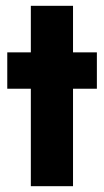

<svg xmlns="http://www.w3.org/2000/svg" viewBox="-20 -640 358 660"><path d="M5 -460V-335H313V-460ZM86 -620V0H231V-620Z"/></svg>

Font: Glinicke Jost Bold
Style: Bold
Weight: 700
Version: Version 3.710